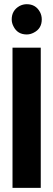

<svg xmlns="http://www.w3.org/2000/svg" viewBox="-20 -916 260 936"><path d="M37.1 -821.3Q37.1 -865.2 75.2 -886.7Q91.8 -895.5 110.4 -895.5Q154.3 -895.5 174.8 -857.4Q183.6 -840.8 183.6 -821.3Q183.6 -776.4 144.5 -756.8Q127.9 -748 110.4 -748Q65.4 -748 45.9 -787.1Q37.1 -803.7 37.1 -821.3ZM41 0V-683.6H178.7V0Z"/></svg>

Font: Post No Bills Colombo ExtraBold
Style: Regular
Weight: 800
Designer: Kosala Senevirathne, Siva Puranthara, Lasantha Premarathna, Tharique Azeez
Foundry: Mooniak
Version: Version 1.220 ; ttfautohint (v1.6)